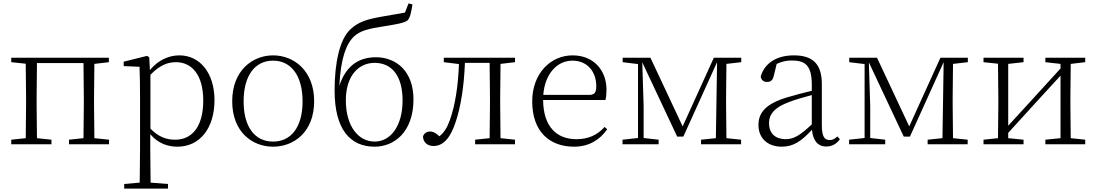

<svg xmlns="http://www.w3.org/2000/svg" viewBox="-20 -847 6437 1127"><path d="M46 -482 131 -473 133 -283V-226L131 -36L46 -27V0H282V-27L197 -36L195 -226V-283L197 -477H470L472 -283V-226L470 -36L385 -27V0H620V-27L534 -36L532 -226V-283L534 -472L619 -482V-508H46Z M1022 14C1150 14 1239 -91 1239 -259C1239 -418 1154 -522 1033 -522C974 -522 911 -497 860 -436L856 -511L843 -519L706 -485V-459L799 -455C801 -405 802 -347 802 -278V32L800 225L709 233V260H966V233L864 225L862 32V-59C911 -2 969 14 1022 14ZM863 -408C918 -465 965 -482 1013 -482C1107 -482 1173 -406 1173 -257C1173 -92 1098 -27 1009 -27C956 -27 911 -43 863 -92Z M1583 14C1705 14 1824 -72 1824 -253C1824 -433 1704 -522 1583 -522C1462 -522 1343 -433 1343 -253C1343 -72 1461 14 1583 14ZM1583 -16C1476 -16 1410 -101 1410 -252C1410 -403 1476 -491 1583 -491C1689 -491 1756 -403 1756 -252C1756 -101 1689 -16 1583 -16Z M2179 -16C2082 -16 2010 -108 2010 -258C2010 -400 2083 -478 2179 -478C2277 -478 2343 -406 2343 -257C2343 -112 2276 -16 2179 -16ZM2179 14C2293 14 2407 -71 2407 -264C2407 -428 2307 -511 2186 -511C2073 -511 2006 -447 1972 -344C1980 -505 2012 -590 2059 -634C2095 -667 2145 -679 2230 -692C2297 -703 2354 -711 2373 -728C2388 -745 2394 -776 2401 -821L2378 -827L2357 -773C2317 -765 2265 -758 2219 -749C2136 -734 2083 -720 2034 -672C1975 -615 1944 -481 1944 -316C1944 -88 2035 14 2179 14Z M2853 0H3003V-27L2918 -36C2917 -91 2916 -172 2916 -226V-283C2916 -336 2917 -417 2918 -472L3003 -482V-508H2585V-482L2674 -471C2669 -342 2652 -230 2621 -143C2604 -96 2586 -68 2559 -47C2540 -65 2524 -75 2505 -75C2484 -75 2471 -66 2463 -47C2463 -12 2489 10 2525 10C2578 10 2623 -32 2655 -132C2685 -222 2704 -342 2709 -478H2854L2856 -283V-226L2854 -36L2769 -27V0Z M3350 14C3436 14 3500 -25 3544 -88L3529 -102C3486 -54 3433 -30 3363 -30C3250 -30 3169 -101 3168 -260H3534C3538 -275 3540 -296 3540 -320C3540 -435 3464 -522 3341 -522C3212 -522 3104 -416 3104 -252C3104 -73 3207 14 3350 14ZM3169 -290C3178 -413 3250 -491 3340 -491C3429 -491 3480 -425 3480 -341C3480 -306 3471 -290 3439 -290Z M3725 0H3846V-27L3758 -37V-224L3750 -481L3955 -45H3991L4189 -482L4185 -223L4182 -36L4095 -27V0H4330V-27L4244 -36L4242 -226V-283L4244 -472L4331 -482V-508H4170L3987 -105L3798 -508H3635V-482L3725 -471V-37L3634 -27V0Z M4830 13C4862 13 4890 -1 4910 -30L4895 -46C4879 -31 4867 -25 4850 -25C4820 -25 4804 -44 4804 -113V-354C4804 -473 4749 -522 4640 -522C4538 -522 4467 -476 4445 -397C4449 -377 4462 -366 4482 -366C4503 -366 4516 -375 4522 -402L4539 -472C4569 -486 4598 -492 4627 -492C4707 -492 4745 -463 4745 -350V-314C4699 -303 4649 -290 4602 -276C4478 -239 4432 -188 4432 -114C4432 -31 4491 14 4568 14C4639 14 4684 -19 4746 -85C4752 -23 4779 13 4830 13ZM4745 -117C4676 -51 4637 -30 4592 -30C4533 -30 4494 -62 4494 -125C4494 -175 4525 -217 4614 -249C4654 -264 4700 -277 4745 -289Z M5055 0H5176V-27L5088 -37V-224L5080 -481L5285 -45H5321L5519 -482L5515 -223L5512 -36L5425 -27V0H5660V-27L5574 -36L5572 -226V-283L5574 -472L5661 -482V-508H5500L5317 -105L5128 -508H4965V-482L5055 -471V-37L4964 -27V0Z M6116 -482 6205 -472V-445L6038 -262L5898 -109V-472L5988 -482V-508H5753V-482L5838 -473L5840 -283V-226L5838 -36L5753 -27V0H5988V-27L5898 -36V-67L6061 -246L6205 -403V-36L6116 -27V0H6350V-27L6265 -36L6263 -226V-283L6265 -472L6350 -482V-508H6116Z"/></svg>

Font: Noto Serif TC ExtraLight
Style: Regular
Weight: 200
Designer: Ryoko NISHIZUKA 西塚涼子 (kana & ideographs); Frank Grießhammer (Latin, Greek & Cyrillic); Wenlong ZHANG 张文龙 (bopomofo); San
Foundry: Adobe
Version: Version 2.001;hotconv 1.1.0;makeotfexe 2.6.0